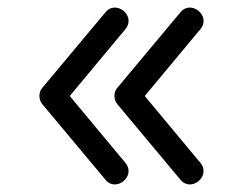

<svg xmlns="http://www.w3.org/2000/svg" viewBox="-20 -532 648 512"><path d="M93 -254 261 -53C289 -18 343.1 -61.8 315 -97L166 -276L315 -455C343.3 -490.4 288.9 -533.9 261 -499L93 -298C83 -287 82 -267 93 -254ZM293 -254 461 -53C489 -18 543.1 -61.8 515 -97L366 -276L515 -455C543.3 -490.4 488.9 -533.9 461 -499L293 -298C283 -287 282 -267 293 -254Z"/></svg>

Font: Noto Sans Duployan
Style: Regular
Weight: 400
Designer: David Corbett
Foundry: David Corbett
Version: Version 3.002